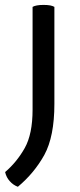

<svg xmlns="http://www.w3.org/2000/svg" viewBox="-36 -504 319 765"><path d="M180.7 -476.6Q173.8 -480.5 164.1 -482.4Q153.3 -484.4 137.7 -484.4Q122.1 -484.4 111.3 -482.4Q100.6 -480.5 93.8 -476.6Q93.8 -340.8 93.8 -67.4Q93.8 30.3 62.5 85.9Q31.2 141.6 -15.6 181.6Q-10.7 203.1 2.9 217.8Q16.6 233.4 35.2 240.2Q100.6 185.5 140.6 113.3Q180.7 40 180.7 -89.8Q180.7 -218.8 180.7 -476.6Z"/></svg>

Font: cl
Style: Regular
Weight: 400
Designer: Mitja Miklavcic
Version: Version 1.0